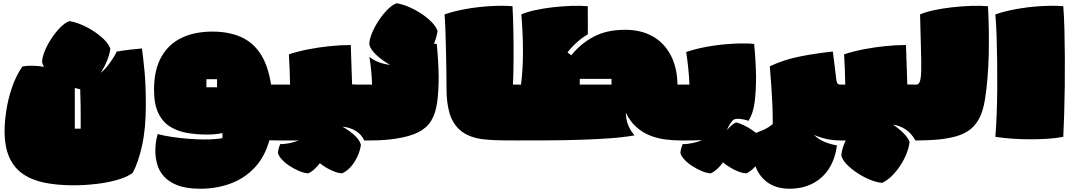

<svg xmlns="http://www.w3.org/2000/svg" viewBox="-20 -829 6548 1173"><path d="M428 303Q331 303 253.5 287.5Q176 272 121 234.5Q66 197 37 132.5Q8 68 8 -29Q8 -83 18.5 -153Q29 -223 53 -294Q77 -365 117 -423Q144 -428 178.5 -427.5Q213 -427 249 -421Q240 -436 237 -449Q238 -481 254.5 -520Q271 -559 296 -596.5Q321 -634 349.5 -662.5Q378 -691 404 -700Q437 -695 475.5 -679Q514 -663 550.5 -639.5Q587 -616 615 -588.5Q643 -561 654 -532Q650 -497 634 -458Q618 -419 595 -384Q613 -397 631.5 -419.5Q650 -442 666.5 -467Q683 -492 693 -514Q734 -521 773.5 -525.5Q813 -530 847 -533Q855 -478 863 -392.5Q871 -307 871 -188Q871 -46 848.5 57.5Q826 161 791 227Q756 253 696.5 270Q637 287 567 295Q497 303 428 303ZM437 -43H473V-107Q473 -141 472.5 -186.5Q472 -232 470 -284Q455 -286 437 -292Z M1204 324Q1117 324 1063 302.5Q1009 281 979.5 246.5Q950 212 939.5 171.5Q929 131 929 94Q929 62 932.5 40Q936 18 943 -10Q981 0 1030.5 7.5Q1080 15 1132.5 19Q1185 23 1231 23Q1294 23 1339 15Q1339 -1 1339 -16Q1314 -11 1292.5 -9Q1271 -7 1243 -7Q1180 -7 1122.5 -17Q1065 -27 1019.5 -55Q974 -83 947.5 -137.5Q921 -192 921 -281Q921 -401 965 -480Q1009 -559 1089 -597.5Q1169 -636 1278 -636Q1377 -636 1451 -603.5Q1525 -571 1571.5 -500Q1618 -429 1636 -312Q1648 -312 1659 -312Q1670 -312 1678 -312L1676 29L1626 28Q1597 131 1534.5 196.5Q1472 262 1387 293Q1302 324 1204 324ZM1241 -296H1306V-345H1241Z M1675 29 1676 -312H1752Q1751 -358 1749.5 -404.5Q1748 -451 1745 -497Q1799 -515 1863 -527.5Q1927 -540 1994 -547Q2061 -554 2123 -554L2131 -314Q2151 -312 2169 -312Q2187 -312 2208 -312L2207 29H2205Q2190 -6 2154.5 -28.5Q2119 -51 2072 -55Q2107 -36 2140.5 -7.5Q2174 21 2185 54Q2181 89 2165 124.5Q2149 160 2124.5 188.5Q2100 217 2070 230Q2042 229 2003.5 211Q1965 193 1934 168Q1918 189 1900 205.5Q1882 222 1863 230Q1840 229 1810.5 217Q1781 205 1752 186.5Q1723 168 1703 146.5Q1683 125 1678 106Q1679 82 1692 51Q1718 52 1749.5 45.5Q1781 39 1805 29Z M2205 29 2206 -312H2253Q2252 -355 2247.5 -399Q2243 -443 2237 -482Q2260 -462 2294 -449Q2328 -436 2363 -433Q2316 -459 2279.5 -493Q2243 -527 2236 -558Q2237 -590 2253.5 -629Q2270 -668 2295 -705.5Q2320 -743 2348.5 -771.5Q2377 -800 2403 -809Q2436 -804 2474.5 -788Q2513 -772 2549.5 -748.5Q2586 -725 2614 -697.5Q2642 -670 2653 -641Q2649 -604 2631 -562Q2640 -562 2648 -561Q2650 -543 2652.5 -515Q2655 -487 2656.5 -456.5Q2658 -426 2659 -400.5Q2660 -375 2660 -363Q2660 -269 2650.5 -202Q2641 -135 2614 -91Q2587 -47 2535.5 -21Q2484 5 2399 18Q2365 23 2330 26Q2295 29 2242 29Z M3145 29Q3102 29 3054.5 28.5Q3007 28 2964.5 25Q2922 22 2892 15Q2822 -2 2781.5 -42.5Q2741 -83 2724.5 -144.5Q2708 -206 2708 -284Q2708 -335 2707 -399Q2706 -463 2704.5 -528.5Q2703 -594 2701 -650.5Q2699 -707 2696 -741Q2753 -761 2826 -774Q2899 -787 2974.5 -791.5Q3050 -796 3111 -791Q3115 -720 3116.5 -636Q3118 -552 3117.5 -467.5Q3117 -383 3114 -312H3145Z M3857 -2Q3789 10 3703.5 16Q3618 22 3523 25Q3428 28 3330.5 28.5Q3233 29 3142 29L3143 -312Q3154 -312 3163 -312Q3175 -404 3175 -513Q3175 -622 3165 -741Q3200 -756 3250 -767Q3300 -778 3356.5 -784.5Q3413 -791 3469 -793Q3525 -795 3571 -791Q3571 -771 3571 -740.5Q3571 -710 3571.5 -677.5Q3572 -645 3571 -619Q3503 -580 3447 -509L3470 -491Q3527 -562 3606.5 -604.5Q3686 -647 3800 -647Q3895 -647 3965.5 -608Q4036 -569 4076.5 -494Q4117 -419 4119 -312H4137V29Q4093 29 4045.5 23Q3998 17 3952.5 -0.5Q3907 -18 3868.5 -52Q3830 -86 3803 -141Q3805 -91 3821 -57Q3837 -23 3857 -2ZM3522 -312H3716V-347H3522Z M4134 29 4135 -312H4192Q4190 -363 4184.5 -415.5Q4179 -468 4172 -511Q4229 -531 4302 -544Q4375 -557 4450.5 -561.5Q4526 -566 4587 -561Q4589 -543 4591.5 -515Q4594 -487 4595.5 -456.5Q4597 -426 4598 -400.5Q4599 -375 4599 -363Q4599 -269 4590 -202Q4581 -135 4553 -91Q4531 -99 4505 -102Q4479 -105 4467 -100Q4456 -96 4443 -76.5Q4430 -57 4421 -34Q4435 -51 4449.5 -63.5Q4464 -76 4478 -81Q4495 -77 4521.5 -65Q4548 -53 4575 -34.5Q4602 -16 4624 6.5Q4646 29 4654 54Q4650 89 4634 124.5Q4618 160 4593.5 188.5Q4569 217 4539 230Q4509 229 4468.5 209Q4428 189 4397 163Q4381 186 4361.5 203.5Q4342 221 4322 230Q4299 229 4269.5 217Q4240 205 4211 186.5Q4182 168 4162 146.5Q4142 125 4137 106Q4138 82 4151 51Q4179 52 4211.5 45Q4244 38 4269 27H4264Q4228 29 4181 29Z M5093 59Q5083 140 5045.5 199.5Q5008 259 4946 291.5Q4884 324 4803 324Q4718 324 4662.5 280.5Q4607 237 4587 160.5Q4567 84 4590 -14Q4621 -25 4647.5 -37Q4674 -49 4701 -71Q4701 -132 4699 -184.5Q4697 -237 4693 -293.5Q4689 -350 4683 -424Q4767 -464 4867.5 -484Q4968 -504 5068 -514Q5073 -474 5078.5 -431.5Q5084 -389 5088 -353Q5090 -333 5094.5 -322.5Q5099 -312 5115 -312V29Q5029 29 4953 -5Q4981 23 5018 38Q5055 53 5093 59Z M5112 29 5113 -312H5144Q5143 -358 5141.5 -404.5Q5140 -451 5137 -497Q5191 -515 5255 -527.5Q5319 -540 5386 -547Q5453 -554 5515 -554L5523 -313Q5542 -312 5580 -312L5579 29H5573Q5546 -17 5512 -39Q5478 -61 5435 -68Q5470 -45 5498 -17.5Q5526 10 5537 38Q5533 73 5517.5 111.5Q5502 150 5478.5 185Q5455 220 5427 247.5Q5399 275 5369 288Q5338 286 5298 270Q5258 254 5219.5 229Q5181 204 5153.5 175.5Q5126 147 5120 121Q5121 101 5128 77.5Q5135 54 5147 29Z M5577 29 5578 -312Q5593 -312 5600 -332Q5607 -352 5608 -400Q5609 -448 5606.5 -531Q5604 -614 5601 -741Q5636 -756 5687.5 -767Q5739 -778 5797.5 -784.5Q5856 -791 5913 -793Q5970 -795 6016 -791Q6024 -640 6020.5 -494.5Q6017 -349 5998 -224Q5986 -146 5958.5 -98.5Q5931 -51 5891 -26.5Q5851 -2 5801 9Q5749 21 5693.5 25Q5638 29 5577 29Z M6061 7Q6066 -53 6069 -129Q6072 -205 6072.5 -288.5Q6073 -372 6072 -454.5Q6071 -537 6068.5 -611Q6066 -685 6061 -741Q6118 -761 6191 -774Q6264 -787 6339.5 -791.5Q6415 -796 6476 -791Q6481 -727 6483 -646.5Q6485 -566 6485.5 -477.5Q6486 -389 6485 -301Q6484 -213 6481.5 -134Q6479 -55 6476 7Q6427 16 6377.5 19Q6328 22 6275 22Q6223 22 6168.5 18.5Q6114 15 6061 7Z"/></svg>

Font: Oi
Style: Regular
Weight: 400
Designer: Kostas Bartsokas, Mohamad Dakak
Foundry: Foundry5
Version: Version 4.000